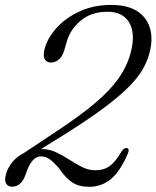

<svg xmlns="http://www.w3.org/2000/svg" viewBox="-22 -730 619 760"><path d="M1.5 -39.5Q8.5 -66 26.8 -88.2Q45 -110.5 72 -124L201.5 -210Q295.5 -272 355 -322.5Q414.5 -373 447.5 -420Q480.5 -467 494.5 -518.5Q515.5 -596 490 -639.8Q464.5 -683.5 404 -683.5Q340 -683.5 298.5 -649.2Q257 -615 243 -567.5L232.5 -531.5Q225.5 -507 211.5 -494.8Q197.5 -482.5 180 -482.5Q161.5 -482.5 154.5 -496.8Q147.5 -511 155 -538Q167 -581.5 203.2 -621Q239.5 -660.5 294.5 -685.5Q349.5 -710.5 418 -710.5Q484 -710.5 522.5 -684.8Q561 -659 572.5 -615.5Q584 -572 569 -517.5Q559.5 -482.5 539 -449.2Q518.5 -416 481.2 -379.8Q444 -343.5 385.5 -300.2Q327 -257 241 -202.5L140.5 -140H143Q172.5 -140 199.5 -127.5Q226.5 -115 252 -98.2Q277.5 -81.5 303 -68.8Q328.5 -56 355 -56Q390 -56 413.5 -73.8Q437 -91.5 459 -130.5Q469 -145.5 479.5 -144Q492 -142 484 -122Q453 -50 415.8 -20.2Q378.5 9.5 331 9.5Q291 9.5 264 -8Q237 -25.5 210.5 -65.5Q189 -89.5 173.8 -100.2Q158.5 -111 140 -111Q102.5 -111 80.5 -42Q71 -14.5 57.2 -2.8Q43.5 9 25.5 9Q9.5 9 2.2 -3.5Q-5 -16 1.5 -39.5Z"/></svg>

Font: Fraunces 72pt Soft Light
Style: Italic
Weight: 300
Italic angle: -16°
Version: Version 1.000;[b76b70a41]